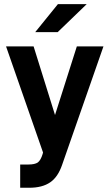

<svg xmlns="http://www.w3.org/2000/svg" viewBox="-20 -741 522 915"><path d="M393.1 -721.2 254.9 -587.9H147.9L255.9 -721.2ZM275.9 44.9Q255.9 103 219.2 127.9Q181.6 153.8 119.1 153.8H76.2V43H115.2Q146 43 160.2 33.2Q174.3 22.5 183.1 -6.8L185.1 -14.2L8.8 -520H140.1L242.2 -192.9L346.2 -520H473.1Z"/></svg>

Font: D-DIN-PRO
Style: Bold
Weight: 700
Designer: Charles Nix
Foundry: Datto Inc.
Version: Version 1.000;hotconv 1.0.109;makeotfexe 2.5.65596